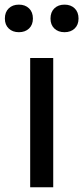

<svg xmlns="http://www.w3.org/2000/svg" viewBox="-68 -788 350 808"><path d="M59 0V-544H156V0ZM203.5 -652.5Q177 -652.5 160.8 -668Q144.5 -683.5 144.5 -710Q144.5 -737 160.8 -752.8Q177 -768.5 203.5 -768.5Q230 -768.5 246.2 -752.8Q262.5 -737 262.5 -710Q262.5 -683.5 246.2 -668Q230 -652.5 203.5 -652.5ZM11.5 -652.5Q-15 -652.5 -31.2 -668Q-47.5 -683.5 -47.5 -710Q-47.5 -737 -31.2 -752.8Q-15 -768.5 11.5 -768.5Q38 -768.5 54.2 -752.8Q70.5 -737 70.5 -710Q70.5 -683.5 54.2 -668Q38 -652.5 11.5 -652.5Z"/></svg>

Font: Encode Sans Cnd Md
Style: Regular
Weight: 500
Width: 3
Designer: Multiple Designers
Foundry: Impallari Type
Version: Version 3.002; ttfautohint (v1.8.3) -l 8 -r 50 -G 200 -x 14 